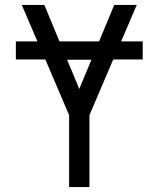

<svg xmlns="http://www.w3.org/2000/svg" viewBox="-20 -755 640 775"><path d="M259 0V-290L163 -515H44V-588H131L68 -735H159L220 -588H380L441 -735H532L469 -588H556V-515H437L341 -290V0ZM300 -396 349 -514H251Z"/></svg>

Font: Nova Nerd Font
Style: Regular
Weight: 400
Designer: Belleve Invis
Foundry: Belleve Invis
Version: Version 24.1.4; ttfautohint (v1.8.4);Nerd Fonts 3.1.1